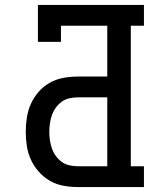

<svg xmlns="http://www.w3.org/2000/svg" viewBox="-20 -755 640 775"><path d="M293 0Q264 0 235 -5.5Q206 -11 181 -25.5Q156 -40 136.5 -62Q117 -84 105 -110Q93 -136 88.5 -165Q84 -194 84 -223Q84 -252 88.5 -281Q93 -310 105 -336.5Q117 -363 136.5 -385Q156 -407 181 -421Q206 -435 235 -440.5Q264 -446 293 -446H413V-651H226V-586H133V-735H561V-651H508V-84H561V0ZM293 -84H413V-362H293Q276 -362 259 -358Q242 -354 228.5 -344Q215 -334 205 -320Q195 -306 189.5 -290Q184 -274 181.5 -257Q179 -240 179 -223Q179 -206 181.5 -189Q184 -172 189.5 -156Q195 -140 205 -126Q215 -112 228.5 -102Q242 -92 259 -88Q276 -84 293 -84Z"/></svg>

Font: Iosevka Slab Medium Extended
Style: Regular
Weight: 500
Width: 7
Monospace: yes
Designer: Belleve Invis
Foundry: Belleve Invis
Version: Version 11.1.1; ttfautohint (v1.8.3)